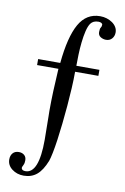

<svg xmlns="http://www.w3.org/2000/svg" viewBox="-95 -761 633 975"><g transform="rotate(10 221.5 -273.5)"><path d="M182 -437Q195 -573 232.5 -639.5Q270 -706 341 -706Q359 -706 375 -701Q391 -696 404 -687Q417 -678 424.5 -665.5Q432 -653 432 -638Q432 -619 420.5 -606Q409 -593 390 -593Q375 -593 362 -601Q349 -609 349 -626Q349 -644 353.5 -649.5Q358 -655 358 -665Q358 -670 352 -673.5Q346 -677 337 -677Q310 -677 297 -659Q287 -645 280.5 -618Q274 -591 270.5 -558.5Q267 -526 266 -493.5Q265 -461 265 -437H384V-406H264Q264 -367 261.5 -321Q259 -275 255 -228Q251 -181 246 -135Q241 -89 235.5 -50Q230 -11 224 18.5Q218 48 213 62Q193 113 165.5 136Q138 159 98 159Q63 159 37.5 139.5Q12 120 12 90Q12 70 23 57.5Q34 45 54 45Q71 45 82 54.5Q93 64 93 81Q93 88 92 94Q91 100 87 108Q82 117 82 122Q84 135 103 135Q172 135 172 -39Q172 -55 171.5 -76.5Q171 -98 171 -119.5Q171 -141 170.5 -159.5Q170 -178 170 -188Q170 -238 172 -289Q174 -340 178 -406H68V-437Z"/></g></svg>

Font: STIXGeneralUnicodeRegular
Style: Regular
Weight: 400
Designer: MicroPress Inc., with final additions and corrections provided by Coen Hoffman, Elsevier (retired)
Version: Version 1.1.0